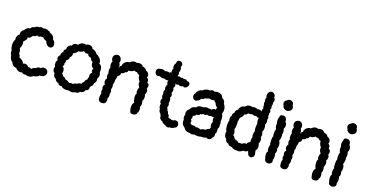

<svg xmlns="http://www.w3.org/2000/svg" viewBox="-36 -1404 3934 2071"><g transform="rotate(20 1930.5 -369.0)"><path d="M293 0Q273 0 265 -7Q258 -4 250 -4Q231 -4 218 -17Q206 -12 197 -12Q181 -12 165.5 -20.5Q150 -29 144 -41Q125 -39 106.5 -52.5Q88 -66 85 -84Q55 -97 44 -154Q38 -159 35 -169Q32 -179 32 -189Q32 -196 33 -199Q16 -233 16 -269Q16 -302 30 -323Q28 -333 28 -338Q28 -355 36 -370.5Q44 -386 56 -393Q54 -398 54 -407Q54 -423 64.5 -436.5Q75 -450 85 -453Q89 -467 104.5 -479.5Q120 -492 137 -491Q157 -521 177 -518Q186 -530 201.5 -535Q217 -540 230 -539Q240 -546 252 -546Q264 -546 276 -540Q284 -546 298 -546Q308 -546 317 -543Q326 -540 329 -536Q337 -538 346 -532.5Q355 -527 357 -519Q374 -519 386.5 -508.5Q399 -498 405.5 -484.5Q412 -471 411 -464Q428 -456 435 -438Q442 -422 442 -410Q442 -390 427 -379Q417 -372 406 -372Q388 -372 371.5 -387Q355 -402 350 -424Q337 -426 325 -433.5Q313 -441 306 -450Q303 -449 291 -449Q280 -449 276 -450Q267 -441 256 -441Q245 -441 235 -448Q222 -428 197 -428Q184 -410 174 -400.5Q164 -391 147 -393Q148 -390 148 -384Q148 -372 142 -363Q136 -354 128.5 -346.5Q121 -339 117 -335Q122 -320 122 -307Q122 -284 108 -252Q113 -245 116.5 -232.5Q120 -220 120 -208Q120 -201 119 -198Q126 -193 131.5 -181Q137 -169 137 -158Q162 -150 178.5 -135Q195 -120 195 -107Q206 -116 219 -116Q231 -116 242.5 -110Q254 -104 260 -94Q265 -95 272 -95Q287 -95 298 -85Q302 -93 318 -102Q334 -111 344 -110Q350 -120 360.5 -125Q371 -130 383 -130Q391 -130 394 -129Q407 -145 429 -145Q448 -145 462 -132Q476 -119 476 -100Q476 -78 457.5 -63.5Q439 -49 416 -49Q407 -49 403 -50Q411 -48 401.5 -41Q392 -34 375 -27.5Q358 -21 348 -22Q339 -11 324 -5.5Q309 0 293 0Z M791 0Q772 0 760 -6Q742 -2 728 -2Q689 -2 672 -22Q668 -21 661 -21Q638 -21 626 -42Q616 -41 600.5 -52.5Q585 -64 587 -75Q571 -79 560.5 -94.5Q550 -110 551 -130Q540 -134 534 -146Q528 -158 528 -173Q528 -189 533 -196Q522 -213 522 -235Q522 -258 536 -272Q525 -280 525 -296Q525 -306 530 -316Q535 -326 543 -330Q541 -344 546.5 -356.5Q552 -369 562 -375Q560 -378 560 -384Q560 -393 566.5 -402Q573 -411 581 -413Q580 -416 580 -421Q580 -442 596 -457.5Q612 -473 627 -471Q627 -485 639.5 -494.5Q652 -504 672 -504Q681 -504 686 -503Q693 -518 710 -527.5Q727 -537 745 -537Q757 -537 765 -532Q779 -544 800 -544Q817 -544 830.5 -536Q844 -528 847 -514Q863 -514 881 -502.5Q899 -491 902 -479Q926 -472 948.5 -448.5Q971 -425 971 -401Q971 -397 969 -389Q1012 -380 1008 -302Q1017 -287 1017 -270Q1017 -250 1004 -230Q1007 -221 1007 -213Q1007 -201 1002 -190Q997 -179 989 -173Q990 -157 983.5 -147Q977 -137 960 -120Q961 -116 961 -108Q961 -78 927 -69Q924 -53 910.5 -43Q897 -33 878 -33Q862 -11 839 -11Q832 -11 828 -12Q816 0 791 0ZM761 -89Q775 -89 776 -85Q784 -94 796 -99Q808 -104 818 -103Q835 -120 855 -120Q862 -120 865 -119Q864 -128 870 -136.5Q876 -145 884 -148Q884 -161 890.5 -170.5Q897 -180 907 -185Q907 -205 915 -217Q912 -225 912 -233Q912 -244 917 -254.5Q922 -265 931 -272Q921 -281 921 -294Q921 -306 928 -318Q908 -330 901.5 -341.5Q895 -353 895 -384Q886 -383 876.5 -394Q867 -405 865 -419Q854 -416 838.5 -425.5Q823 -435 823 -450Q815 -446 804 -446Q783 -446 770 -461Q759 -450 741.5 -443.5Q724 -437 711 -439Q710 -429 693.5 -415.5Q677 -402 664 -398Q667 -392 667 -384Q667 -374 662 -364Q657 -354 648 -347Q649 -333 641.5 -320Q634 -307 621 -302Q623 -294 623 -289Q623 -275 616 -267Q619 -260 619 -253Q619 -242 608 -229Q633 -212 633 -180Q633 -163 627 -151Q637 -150 641 -145Q645 -140 648 -129Q673 -126 685 -105Q696 -105 712.5 -98Q729 -91 734 -82Q742 -89 761 -89Z M1263 -399Q1256 -379 1226 -375Q1227 -358 1219 -346.5Q1211 -335 1201 -333Q1201 -307 1190 -279Q1192 -271 1192 -265Q1192 -245 1184 -229Q1189 -219 1189 -206Q1189 -189 1183 -171Q1192 -159 1192 -144Q1192 -135 1187 -123Q1190 -117 1190 -104Q1190 -82 1181 -72Q1185 -58 1185 -50Q1185 -42 1182 -36Q1182 -19 1169 -9.5Q1156 0 1138 0Q1121 0 1108.5 -9.5Q1096 -19 1097 -36Q1094 -45 1094 -55Q1094 -76 1101 -95Q1092 -107 1092 -121Q1092 -130 1097 -142Q1090 -153 1090 -167Q1090 -177 1094 -185Q1098 -193 1104 -198Q1090 -214 1090 -235Q1090 -255 1103 -269Q1099 -274 1096 -284Q1093 -294 1093 -304Q1093 -317 1099 -323Q1091 -341 1091 -364Q1091 -384 1097 -391Q1088 -411 1088 -429Q1088 -449 1097 -458Q1081 -477 1081 -500Q1081 -528 1105 -541Q1117 -547 1129 -547Q1148 -547 1161 -531.5Q1174 -516 1174 -495Q1174 -484 1169 -472Q1182 -459 1182 -439Q1182 -425 1180 -416Q1188 -445 1203 -450Q1203 -469 1215 -485Q1227 -501 1243.5 -509Q1260 -517 1271 -514Q1296 -541 1325 -541Q1338 -541 1348 -536Q1357 -543 1375 -543Q1390 -543 1403 -537.5Q1416 -532 1420 -521Q1456 -519 1471 -491Q1484 -490 1496.5 -476Q1509 -462 1509 -444Q1509 -436 1504 -424Q1527 -415 1527 -389Q1527 -380 1526 -376Q1539 -369 1544.5 -361.5Q1550 -354 1550 -343Q1550 -331 1544 -311Q1556 -302 1556 -281Q1556 -259 1545 -248Q1554 -233 1554 -211Q1554 -189 1544 -176Q1550 -146 1550 -134Q1550 -113 1541 -105Q1549 -87 1549 -70Q1549 -47 1538 -36Q1539 -20 1524.5 -10Q1510 0 1492 0Q1478 0 1468 -7Q1458 -14 1458 -27Q1450 -46 1450 -70Q1450 -107 1468 -124Q1461 -133 1455.5 -153.5Q1450 -174 1450 -192Q1450 -217 1460 -223Q1452 -238 1452 -254Q1452 -272 1463 -298Q1454 -305 1448 -319Q1442 -333 1442 -346Q1442 -350 1444 -358Q1433 -367 1424.5 -387Q1416 -407 1417 -423Q1408 -424 1399 -429Q1390 -434 1385 -443H1374Q1357 -443 1350 -450Q1342 -440 1323.5 -432.5Q1305 -425 1291 -428H1290Q1292 -417 1283.5 -408.5Q1275 -400 1263 -399Z M1947 -96Q1951 -97 1957 -97Q1974 -97 1984.5 -84.5Q1995 -72 1995 -55Q1995 -42 1988 -32.5Q1981 -23 1967 -19Q1946 -1 1917 -4Q1909 3 1896 3Q1878 3 1863 -10Q1853 -12 1839 -20.5Q1825 -29 1825 -36Q1811 -38 1796.5 -52Q1782 -66 1786 -86Q1775 -98 1773 -111Q1761 -117 1755.5 -129Q1750 -141 1752 -154Q1739 -166 1739 -190Q1739 -199 1741 -213Q1727 -224 1727 -243Q1727 -260 1738 -271Q1726 -283 1726 -302Q1726 -309 1730 -319Q1724 -331 1724 -343Q1724 -359 1733 -368Q1727 -380 1727 -394Q1727 -406 1730.5 -415.5Q1734 -425 1739 -430Q1728 -443 1728 -458Q1728 -466 1731 -475Q1722 -472 1711 -472Q1694 -472 1686 -479Q1674 -476 1665 -476Q1647 -476 1628 -487Q1618 -481 1607 -481Q1591 -481 1580.5 -494.5Q1570 -508 1570 -525Q1570 -540 1579.5 -550.5Q1589 -561 1607 -562Q1619 -567 1629 -567Q1649 -567 1664 -557Q1677 -562 1693 -562Q1707 -562 1715 -557Q1716 -561 1723.5 -564.5Q1731 -568 1736 -567Q1732 -576 1732 -591Q1732 -609 1740 -610Q1733 -620 1733 -639Q1733 -665 1746 -675Q1745 -695 1754 -705Q1763 -715 1777 -715Q1791 -715 1803 -705.5Q1815 -696 1815 -681Q1815 -671 1807 -658Q1817 -649 1817 -628Q1817 -619 1814.5 -609.5Q1812 -600 1808 -595Q1814 -591 1814 -579Q1814 -569 1809 -552Q1818 -555 1828 -555Q1843 -555 1851 -548Q1861 -553 1867 -553Q1877 -553 1883 -545Q1890 -550 1900 -550Q1914 -550 1922 -539Q1941 -539 1950.5 -530.5Q1960 -522 1960 -509Q1960 -493 1947.5 -478.5Q1935 -464 1919 -464Q1910 -464 1901 -470Q1891 -462 1875 -462Q1860 -462 1850 -469Q1837 -464 1831 -464Q1823 -464 1812 -471Q1821 -459 1821 -445Q1821 -430 1809 -418Q1818 -406 1818 -388Q1818 -372 1809 -358Q1821 -350 1821 -332Q1821 -317 1812 -306Q1822 -295 1822 -267Q1822 -255 1819 -247Q1826 -237 1826 -226Q1826 -220 1823.5 -210.5Q1821 -201 1820 -195Q1832 -181 1832 -168Q1849 -155 1849 -137Q1869 -126 1869 -100Q1871 -97 1873 -96Q1875 -95 1876 -94L1883 -95Q1898 -95 1907 -86Q1915 -88 1920 -88Q1923 -88 1931 -86Q1932 -91 1936.5 -93Q1941 -95 1947 -96Z M2041 -413Q2041 -431 2053 -443Q2056 -458 2067 -471.5Q2078 -485 2091.5 -492.5Q2105 -500 2113 -498Q2120 -509 2141 -518.5Q2162 -528 2180 -528Q2184 -528 2192 -526Q2203 -538 2221 -538Q2235 -538 2241 -530Q2254 -539 2275 -539Q2300 -539 2319.5 -527Q2339 -515 2342 -495Q2360 -489 2369.5 -476.5Q2379 -464 2381 -442Q2394 -429 2400 -411.5Q2406 -394 2406 -376Q2406 -353 2398 -339Q2405 -329 2410 -309Q2415 -289 2415 -270Q2415 -262 2413 -250Q2420 -235 2420 -230Q2420 -227 2417 -216Q2418 -212 2419 -206.5Q2420 -201 2420 -193Q2420 -178 2409 -166Q2413 -155 2413 -139Q2413 -118 2403 -105Q2405 -101 2405 -92Q2405 -71 2388 -57Q2384 -43 2373 -35.5Q2362 -28 2349 -28Q2336 -28 2328 -36Q2302 -25 2286 -25Q2278 -25 2274 -26Q2248 -18 2230 -18Q2217 -18 2194 -23Q2180 -15 2167 -15Q2155 -15 2145 -22Q2140 -21 2130 -21Q2091 -21 2070 -56Q2032 -78 2032 -122Q2032 -133 2033 -139Q2024 -145 2024 -164Q2024 -177 2029 -187Q2025 -205 2025 -210Q2025 -239 2053 -262Q2064 -285 2078.5 -293Q2093 -301 2115 -305Q2121 -322 2143 -328Q2165 -334 2186 -332Q2192 -336 2203 -339.5Q2214 -343 2225 -343Q2237 -343 2246 -339Q2248 -341 2256 -341Q2262 -341 2268 -340Q2274 -339 2276 -337Q2290 -355 2309 -355Q2315 -355 2321 -352V-355Q2321 -372 2328 -379Q2318 -382 2306.5 -396.5Q2295 -411 2293 -423Q2277 -430 2271 -446Q2259 -437 2243 -437Q2232 -437 2222 -443Q2205 -438 2200 -439Q2186 -429 2169 -429Q2154 -409 2134 -411Q2125 -395 2109.5 -383Q2094 -371 2078 -371Q2060 -371 2049 -388Q2041 -401 2041 -413ZM2116 -142Q2116 -134 2112 -122Q2116 -122 2123.5 -117.5Q2131 -113 2132 -108Q2140 -111 2152 -111Q2174 -111 2181 -101Q2192 -105 2204 -105Q2223 -105 2234 -94Q2242 -102 2260.5 -107Q2279 -112 2294 -112Q2303 -130 2326 -133Q2328 -140 2337 -151Q2333 -157 2330 -167Q2327 -177 2327 -187Q2327 -208 2337 -218Q2326 -232 2326 -251Q2326 -264 2330 -273Q2322 -268 2312 -268Q2303 -268 2297 -275Q2288 -266 2272 -266Q2262 -266 2252 -271Q2241 -260 2225 -260Q2220 -260 2210 -264Q2195 -249 2183 -255Q2177 -241 2167.5 -236Q2158 -231 2141 -231Q2137 -220 2127.5 -213Q2118 -206 2108 -208Q2113 -201 2113 -192Q2113 -177 2104 -165Q2116 -153 2116 -142Z M2757 -38Q2750 -38 2747 -39Q2742 -31 2726 -23Q2710 -15 2698 -15Q2692 -15 2687 -18Q2677 -16 2670 -16Q2656 -16 2642.5 -21Q2629 -26 2622 -34Q2605 -32 2590.5 -38.5Q2576 -45 2574 -56Q2563 -54 2549.5 -65Q2536 -76 2535 -95Q2520 -103 2513 -119Q2506 -135 2506 -153Q2506 -166 2509 -173Q2501 -180 2496 -202.5Q2491 -225 2491 -250Q2491 -280 2498 -294Q2493 -304 2493 -317Q2493 -328 2496.5 -338Q2500 -348 2507 -354Q2504 -359 2504 -363Q2504 -370 2509 -378Q2514 -386 2520 -390Q2519 -406 2528.5 -419.5Q2538 -433 2548 -436Q2547 -446 2555 -460Q2563 -474 2576.5 -483Q2590 -492 2604 -491Q2624 -519 2659 -519Q2674 -519 2682 -515Q2693 -520 2709 -520Q2725 -520 2744 -512Q2750 -515 2759 -515Q2769 -515 2778.5 -511.5Q2788 -508 2791 -502Q2790 -506 2790 -514Q2790 -530 2798 -542Q2791 -554 2791 -566Q2791 -572 2792 -575Q2791 -580 2788 -588.5Q2785 -597 2785 -603Q2785 -611 2789 -619Q2784 -629 2784 -639Q2784 -650 2790 -660Q2783 -674 2783 -689Q2783 -709 2794.5 -725Q2806 -741 2826 -741Q2843 -741 2855.5 -728.5Q2868 -716 2868 -700Q2868 -694 2867 -691Q2882 -679 2882 -658Q2882 -647 2875 -635Q2878 -628 2878 -620Q2878 -609 2873 -599Q2878 -589 2878 -578Q2878 -564 2871 -554Q2881 -542 2881 -531Q2881 -523 2875 -514Q2878 -508 2878 -499Q2878 -492 2875 -484Q2883 -473 2883 -460Q2883 -450 2878 -440Q2884 -430 2884 -416Q2884 -393 2873 -384Q2883 -372 2883 -348Q2883 -334 2879.5 -320Q2876 -306 2873 -300Q2883 -285 2883 -262Q2883 -251 2878 -241Q2889 -230 2889 -208Q2889 -184 2879 -169Q2889 -156 2889 -132Q2889 -116 2884.5 -103.5Q2880 -91 2873 -87Q2874 -80 2878 -66Q2883 -44 2883 -38Q2883 -22 2873 -12Q2861 0 2845 0Q2832 0 2821.5 -9.5Q2811 -19 2809 -35Q2804 -40 2802 -48.5Q2800 -57 2800 -59Q2798 -50 2785 -44Q2772 -38 2757 -38ZM2693 -105Q2700 -105 2705 -104Q2710 -103 2713 -103Q2714 -110 2725.5 -115.5Q2737 -121 2748 -121Q2755 -121 2760 -118Q2759 -128 2764 -134Q2769 -140 2777.5 -145.5Q2786 -151 2790 -154Q2788 -158 2788 -172Q2788 -202 2795 -209Q2788 -216 2788 -237Q2788 -261 2795 -279Q2789 -292 2789 -323Q2789 -353 2793 -363Q2784 -381 2784 -404Q2784 -422 2788 -430Q2782 -426 2770.5 -429.5Q2759 -433 2752 -440Q2748 -434 2736 -434Q2728 -434 2720 -436.5Q2712 -439 2709 -442Q2693 -435 2678 -435Q2674 -435 2666 -437Q2653 -423 2646 -417Q2639 -411 2627 -410Q2624 -403 2621 -393.5Q2618 -384 2614 -378Q2610 -372 2600 -368Q2598 -355 2590 -347Q2591 -343 2591 -336Q2591 -326 2586 -314Q2589 -307 2589 -283Q2589 -237 2581 -228Q2582 -224 2588 -209Q2594 -194 2594 -180Q2594 -169 2590 -160Q2610 -152 2615 -132Q2625 -129 2634 -119Q2658 -120 2675 -98Q2678 -105 2693 -105Z M2982 -673Q2982 -657 2995 -641Q2993 -628 3009 -616Q3025 -604 3044 -604Q3057 -604 3067 -611Q3095 -626 3095 -649Q3095 -664 3083 -683Q3084 -703 3071.5 -714.5Q3059 -726 3042 -726Q3023 -726 3011 -713Q2998 -707 2990 -696Q2982 -685 2982 -673ZM3093 -217Q3093 -195 3086 -188Q3092 -173 3092 -159Q3092 -141 3083 -129Q3090 -112 3090 -89Q3090 -70 3084 -58Q3087 -49 3087 -41Q3087 -23 3074 -12.5Q3061 -2 3043 -2Q3026 -2 3014 -12.5Q3002 -23 3003 -41Q2998 -47 2995 -60Q2992 -73 2992 -87Q2992 -113 3003 -121Q2995 -134 2995 -160Q2995 -186 3002 -198Q2998 -202 2996 -217Q2994 -232 2994 -250Q2994 -267 2996 -280.5Q2998 -294 3002 -298Q2996 -304 2996 -331Q2996 -362 3003 -376Q2998 -384 2994 -397Q2990 -410 2990 -421Q2990 -431 2992 -435Q2984 -461 2984 -477Q2984 -494 2992 -512Q2990 -527 2999 -535Q3008 -543 3025 -543Q3071 -543 3071 -487Q3080 -481 3084.5 -470.5Q3089 -460 3089 -447Q3089 -426 3079 -411Q3083 -405 3085.5 -393Q3088 -381 3088 -369Q3088 -353 3083 -347Q3087 -342 3087 -326Q3087 -311 3083.5 -294Q3080 -277 3076 -271Q3084 -268 3088.5 -252Q3093 -236 3093 -217Z M3345 -399Q3338 -379 3308 -375Q3309 -358 3301 -346.5Q3293 -335 3283 -333Q3283 -307 3272 -279Q3274 -271 3274 -265Q3274 -245 3266 -229Q3271 -219 3271 -206Q3271 -189 3265 -171Q3274 -159 3274 -144Q3274 -135 3269 -123Q3272 -117 3272 -104Q3272 -82 3263 -72Q3267 -58 3267 -50Q3267 -42 3264 -36Q3264 -19 3251 -9.5Q3238 0 3220 0Q3203 0 3190.5 -9.5Q3178 -19 3179 -36Q3176 -45 3176 -55Q3176 -76 3183 -95Q3174 -107 3174 -121Q3174 -130 3179 -142Q3172 -153 3172 -167Q3172 -177 3176 -185Q3180 -193 3186 -198Q3172 -214 3172 -235Q3172 -255 3185 -269Q3181 -274 3178 -284Q3175 -294 3175 -304Q3175 -317 3181 -323Q3173 -341 3173 -364Q3173 -384 3179 -391Q3170 -411 3170 -429Q3170 -449 3179 -458Q3163 -477 3163 -500Q3163 -528 3187 -541Q3199 -547 3211 -547Q3230 -547 3243 -531.5Q3256 -516 3256 -495Q3256 -484 3251 -472Q3264 -459 3264 -439Q3264 -425 3262 -416Q3270 -445 3285 -450Q3285 -469 3297 -485Q3309 -501 3325.5 -509Q3342 -517 3353 -514Q3378 -541 3407 -541Q3420 -541 3430 -536Q3439 -543 3457 -543Q3472 -543 3485 -537.5Q3498 -532 3502 -521Q3538 -519 3553 -491Q3566 -490 3578.5 -476Q3591 -462 3591 -444Q3591 -436 3586 -424Q3609 -415 3609 -389Q3609 -380 3608 -376Q3621 -369 3626.5 -361.5Q3632 -354 3632 -343Q3632 -331 3626 -311Q3638 -302 3638 -281Q3638 -259 3627 -248Q3636 -233 3636 -211Q3636 -189 3626 -176Q3632 -146 3632 -134Q3632 -113 3623 -105Q3631 -87 3631 -70Q3631 -47 3620 -36Q3621 -20 3606.5 -10Q3592 0 3574 0Q3560 0 3550 -7Q3540 -14 3540 -27Q3532 -46 3532 -70Q3532 -107 3550 -124Q3543 -133 3537.5 -153.5Q3532 -174 3532 -192Q3532 -217 3542 -223Q3534 -238 3534 -254Q3534 -272 3545 -298Q3536 -305 3530 -319Q3524 -333 3524 -346Q3524 -350 3526 -358Q3515 -367 3506.5 -387Q3498 -407 3499 -423Q3490 -424 3481 -429Q3472 -434 3467 -443H3456Q3439 -443 3432 -450Q3424 -440 3405.5 -432.5Q3387 -425 3373 -428H3372Q3374 -417 3365.5 -408.5Q3357 -400 3345 -399Z M3716 -673Q3716 -657 3729 -641Q3727 -628 3743 -616Q3759 -604 3778 -604Q3791 -604 3801 -611Q3829 -626 3829 -649Q3829 -664 3817 -683Q3818 -703 3805.5 -714.5Q3793 -726 3776 -726Q3757 -726 3745 -713Q3732 -707 3724 -696Q3716 -685 3716 -673ZM3827 -217Q3827 -195 3820 -188Q3826 -173 3826 -159Q3826 -141 3817 -129Q3824 -112 3824 -89Q3824 -70 3818 -58Q3821 -49 3821 -41Q3821 -23 3808 -12.5Q3795 -2 3777 -2Q3760 -2 3748 -12.5Q3736 -23 3737 -41Q3732 -47 3729 -60Q3726 -73 3726 -87Q3726 -113 3737 -121Q3729 -134 3729 -160Q3729 -186 3736 -198Q3732 -202 3730 -217Q3728 -232 3728 -250Q3728 -267 3730 -280.5Q3732 -294 3736 -298Q3730 -304 3730 -331Q3730 -362 3737 -376Q3732 -384 3728 -397Q3724 -410 3724 -421Q3724 -431 3726 -435Q3718 -461 3718 -477Q3718 -494 3726 -512Q3724 -527 3733 -535Q3742 -543 3759 -543Q3805 -543 3805 -487Q3814 -481 3818.5 -470.5Q3823 -460 3823 -447Q3823 -426 3813 -411Q3817 -405 3819.5 -393Q3822 -381 3822 -369Q3822 -353 3817 -347Q3821 -342 3821 -326Q3821 -311 3817.5 -294Q3814 -277 3810 -271Q3818 -268 3822.5 -252Q3827 -236 3827 -217Z"/></g></svg>

Font: Pangolin
Style: Regular
Weight: 400
Designer: Kevin Burke
Foundry: Google, Inc.
Version: Version 1.101